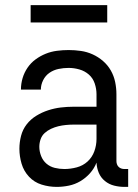

<svg xmlns="http://www.w3.org/2000/svg" viewBox="-20 -724 540 752"><path d="M202 8Q172 8 143 -1Q114 -10 93.5 -32Q73 -54 64.5 -83Q56 -112 56 -141Q56 -167 62.5 -192Q69 -217 84.5 -237Q100 -257 122 -270.5Q144 -284 168.5 -292Q193 -300 218 -303Q243 -306 269 -306H358V-355Q358 -376 351 -397Q344 -418 328 -432Q312 -446 291 -452Q270 -458 249 -458Q229 -458 209.5 -454Q190 -450 174 -439Q158 -428 149 -410Q140 -392 140 -373H62Q62 -396 68.5 -418Q75 -440 88 -459Q101 -478 119.5 -491.5Q138 -505 159 -513.5Q180 -522 203 -525Q226 -528 249 -528Q273 -528 297 -524.5Q321 -521 343 -511Q365 -501 383.5 -485Q402 -469 414 -448Q426 -427 431 -403Q436 -379 436 -355V-93Q436 -87 438 -81Q440 -75 444.5 -70.5Q449 -66 455 -64Q461 -62 467 -62H482V8H467Q447 8 427 3Q407 -2 391 -15Q375 -28 367 -47Q359 -66 358 -87Q349 -64 332.5 -45.5Q316 -27 295 -14.5Q274 -2 250 3Q226 8 202 8ZM232 -62Q256 -62 280.5 -68.5Q305 -75 323 -91.5Q341 -108 349.5 -131.5Q358 -155 358 -180V-236H269Q254 -236 238.5 -234.5Q223 -233 208.5 -229.5Q194 -226 180 -219.5Q166 -213 155 -203Q144 -193 139 -178.5Q134 -164 134 -149Q134 -131 141 -113Q148 -95 162 -83Q176 -71 194.5 -66.5Q213 -62 232 -62ZM100 -636V-704H400V-636Z"/></svg>

Font: Iosevka SS18
Style: Regular
Weight: 400
Monospace: yes
Designer: Belleve Invis
Foundry: Belleve Invis
Version: Version 25.1.1; ttfautohint (v1.8.4)